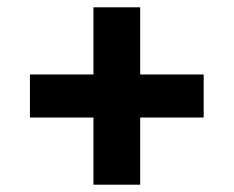

<svg xmlns="http://www.w3.org/2000/svg" viewBox="-20 -568 640 526"><path d="M236 -62V-246H62V-364H236V-548H364V-364H538V-246H364V-62Z"/></svg>

Font: Lilex Nerd Font
Style: Bold
Weight: 700
Designer: Mike Abbink, Paul van der Laan, Pieter van Rosmalen, Mikhael Khrustik
Foundry: Mikhael Khrustik
Version: Version 2.400; ttfautohint (v1.8.4.7-5d5b);Nerd Fonts 3.3.0